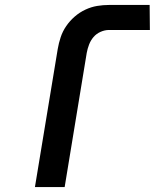

<svg xmlns="http://www.w3.org/2000/svg" viewBox="-20 -755 640 775"><path d="M241 0H121L213 -557Q217 -581 225 -605Q233 -629 247.5 -650Q262 -671 281.5 -688Q301 -705 324.5 -716Q348 -727 372 -731Q396 -735 420 -735H584L585 -634H420Q403 -634 386 -626.5Q369 -619 357.5 -605.5Q346 -592 339.5 -575Q333 -558 330 -541Z"/></svg>

Font: Iosevka Aile Oblique
Style: Bold
Weight: 700
Italic angle: -9°
Designer: Belleve Invis
Foundry: Belleve Invis
Version: Version 31.1.0; ttfautohint (v1.8.4)